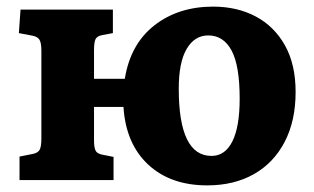

<svg xmlns="http://www.w3.org/2000/svg" viewBox="-20 -544 949 580"><path d="M606 16Q495 16 427.5 -47Q360 -110 353 -221H264V-121Q264 -99 268.5 -89.5Q273 -80 288 -77L323 -70V0H39V-71L79 -79Q94 -82 99.5 -91Q105 -100 105 -127V-390Q105 -414 99.5 -423.5Q94 -433 79 -436L37 -444L42 -515H321V-444L289 -438Q273 -435 268.5 -425.5Q264 -416 264 -392V-306H357Q374 -411 446.5 -467.5Q519 -524 624 -524Q696 -524 752 -494.5Q808 -465 840.5 -407.5Q873 -350 873 -266Q873 -179 840 -115.5Q807 -52 747 -18Q687 16 606 16ZM619 -73Q660 -73 682 -117Q704 -161 704 -246Q704 -346 679.5 -391.5Q655 -437 609 -437Q568 -437 544 -396.5Q520 -356 520 -276Q520 -73 619 -73Z"/></svg>

Font: Literata 12pt
Style: Bold
Weight: 700
Designer: Latin by Veronika Burian and Jose Scaglione. Greek by Irene Vlachou. Cyrillic by Vera Evstafieva.
Foundry: TypeTogether
Version: Version 3.002